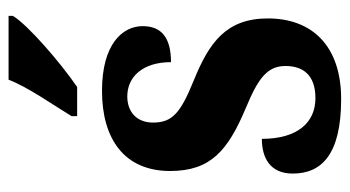

<svg xmlns="http://www.w3.org/2000/svg" viewBox="-204 -602 816 448"><g transform="rotate(-90 204.0 -378.0)"><path d="M157 -619V-606H225C282 -645 370 -721 391 -756V-766H242C225 -721 183 -662 157 -619ZM197 10C321 10 385 -58 385 -161C385 -258 329 -298 240 -334C164 -365 142 -384 142 -429C142 -467 167 -489 203 -489C248 -489 283 -454 283 -387C341 -387 367 -410 367 -453C367 -501 324 -548 216 -548C104 -548 29 -496 29 -389C29 -294 77 -254 177 -212C244 -184 274 -163 274 -120C274 -80 254 -50 199 -50C142 -50 104 -92 104 -175C60 -175 23 -156 23 -103C23 -36 67 10 197 10Z"/></g></svg>

Font: Noto Serif Tamil ExtraCondensed ExtraBold
Style: Regular
Weight: 800
Width: 2
Designer: Indian Type Foundry, Tom Grace, and the Monotype Design Team
Foundry: Monotype Imaging Inc.
Version: Version 2.004